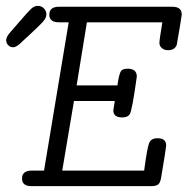

<svg xmlns="http://www.w3.org/2000/svg" viewBox="-20 -634 639 654"><path d="M1 -497Q1 -508 14 -523Q24 -535 41 -554Q76 -595 86.5 -604.5Q97 -614 109 -614Q121 -614 129.5 -605.5Q138 -597 138 -585Q138 -574 127.5 -561.5Q117 -549 76 -511Q58 -495 48 -485Q34 -473 25 -473Q15 -473 8 -480Q1 -487 1 -497ZM1 -497Q1 -508 14 -523Q24 -535 41 -554Q76 -595 86.5 -604.5Q97 -614 109 -614Q121 -614 129.5 -605.5Q138 -597 138 -585Q138 -574 127.5 -561.5Q117 -549 76 -511Q58 -495 48 -485Q34 -473 25 -473Q15 -473 8 -480Q1 -487 1 -497ZM55 -26Q55 -53 89 -53H130L214 -558H181Q148 -558 148 -584Q148 -611 181 -611H567Q599 -611 599 -585Q599 -581 591 -533Q583 -485 582 -481Q575 -463 552 -463Q540 -463 531.5 -470Q523 -477 523 -488Q523 -498 533 -558H276L241 -343H380Q386 -387 394 -394Q400 -400 415 -400Q446 -400 446 -373Q430 -257 422 -245Q415 -234 397 -234H396Q366 -234 366 -258Q366 -260 371 -290H232L192 -53H471Q481 -128 487.5 -145.5Q494 -163 515 -163H518Q546 -163 546 -138Q546 -131 529 -30Q526 -11 518.5 -5.5Q511 0 496 0H87Q55 0 55 -26Z"/></svg>

Font: CMU Typewriter Text
Style: LightOblique
Weight: 200
Italic angle: -9.46001°
Version: Version 0.7.0